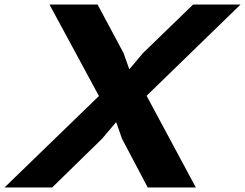

<svg xmlns="http://www.w3.org/2000/svg" viewBox="-69 -830 1085 850"><path d="M798 0H585L471 -216L446 -288H444L383 -216L162 0H-49L369 -405L150 -810H363L478 -595L503 -525H505L564 -595L786 -810H996L580 -406Z"/></svg>

Font: TypoPRO Sinkin Sans
Style: 700 Bold Italic
Weight: 700
Italic angle: -112°
Designer: Keith Bates
Foundry: K-Type
Version: Sinkin Sans (version 1.0)  by Keith Bates   •   © 2014   www